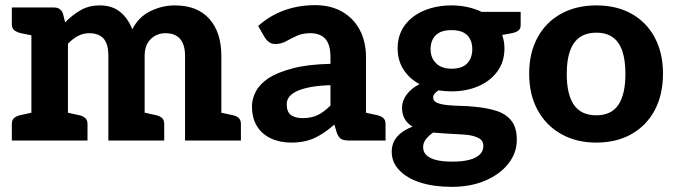

<svg xmlns="http://www.w3.org/2000/svg" viewBox="-20 -546 2618 746"><path d="M102 0V-517H189Q217 -517 225 -492L233 -459Q260 -487 292.5 -506Q325 -525 368 -525Q416 -525 447 -499.5Q478 -474 494 -432Q518 -480 564 -502.5Q610 -525 659 -525Q747 -525 793.5 -472.5Q840 -420 840 -329V0H699V-329Q699 -372 680 -394.5Q661 -417 623 -417Q589 -417 565.5 -394Q542 -371 542 -329V0H401V-329Q401 -376 382 -396.5Q363 -417 327 -417Q303 -417 282.5 -406Q262 -395 244 -376V0ZM26 0V-65Q26 -80 35.5 -88Q45 -96 61 -99L111 -110L124 0ZM222 0 235 -110 285 -99Q301 -96 310.5 -88Q320 -80 320 -65V0ZM520 0 534 -110 584 -99Q600 -96 609 -88Q618 -80 618 -65V0ZM124 -517 111 -407 61 -417Q45 -421 35.5 -428.5Q26 -436 26 -452V-517ZM818 0 831 -110 882 -99Q898 -96 907 -88Q916 -80 916 -65V0Z M1112 8Q1067 8 1032 -8.5Q997 -25 978 -56.5Q959 -88 959 -133Q959 -162 974 -190.5Q989 -219 1024 -243Q1059 -265 1117.5 -280.5Q1176 -296 1264 -298V-324Q1264 -373 1244 -395Q1224 -417 1186 -417Q1155 -417 1132.5 -406.5Q1110 -396 1091 -385.5Q1072 -375 1050 -375Q1035 -375 1025 -382.5Q1015 -390 1009 -400L983 -445Q1029 -486 1085 -506Q1141 -526 1204 -526Q1265 -526 1309.5 -500.5Q1354 -475 1378 -429.5Q1402 -384 1402 -324V0H1337Q1317 0 1306.5 -5.5Q1296 -11 1289 -29L1279 -62Q1241 -28 1202.5 -10Q1164 8 1112 8ZM1156 -87Q1190 -87 1214.5 -99Q1239 -111 1264 -136V-215Q1223 -214 1191.5 -208.5Q1160 -203 1138.5 -194Q1117 -185 1105.5 -172Q1094 -159 1094 -141Q1094 -111 1110.5 -99Q1127 -87 1156 -87ZM1380 0 1393 -110 1443 -99Q1459 -96 1468.5 -88Q1478 -80 1478 -65V0Z M1734 -525Q1767 -525 1796.5 -518.5Q1826 -512 1851 -500H2003V-448Q2003 -436 1996 -429Q1989 -422 1973 -418L1931 -410Q1940 -386 1940 -358Q1940 -306 1912.5 -268.5Q1885 -231 1838.5 -211Q1792 -191 1734 -191Q1721 -191 1708.5 -192Q1696 -193 1684 -195Q1674 -189 1668.5 -182Q1663 -175 1663 -167Q1663 -153 1678.5 -146.5Q1694 -140 1719.5 -137.5Q1745 -135 1773 -134.5Q1801 -134 1826 -131Q1871 -127 1908 -115.5Q1945 -104 1966.5 -77.5Q1988 -51 1988 -3Q1988 48 1955.5 89.5Q1923 131 1866 155.5Q1809 180 1735 180Q1665 180 1612.5 163Q1560 146 1531 115Q1502 84 1502 44Q1502 9 1523.5 -15.5Q1545 -40 1583 -54Q1564 -65 1553 -83Q1542 -101 1542 -128Q1542 -154 1560 -178.5Q1578 -203 1610 -219Q1571 -240 1548 -275.5Q1525 -311 1525 -358Q1525 -410 1552.5 -447.5Q1580 -485 1628 -505Q1676 -525 1734 -525ZM1858 21Q1858 0 1839.5 -9.5Q1821 -19 1795 -22Q1786 -23 1769 -24Q1752 -25 1732 -26Q1712 -27 1693.5 -28.5Q1675 -30 1663 -31Q1647 -20 1635.5 -6Q1624 8 1624 26Q1624 45 1637.5 57.5Q1651 70 1676 76Q1701 82 1737 82Q1777 82 1803.5 75Q1830 68 1844 54.5Q1858 41 1858 21ZM1734 -279Q1776 -279 1795.5 -300Q1815 -321 1815 -355Q1815 -389 1795.5 -409Q1776 -429 1734 -429Q1693 -429 1673 -409Q1653 -389 1653 -355Q1653 -321 1674.5 -300Q1696 -279 1734 -279Z M2297 -525Q2376 -525 2434 -492.5Q2492 -460 2524 -400Q2556 -340 2556 -260Q2556 -179 2524.5 -119Q2493 -59 2434.5 -25.5Q2376 8 2297 8Q2219 8 2160 -25.5Q2101 -59 2068.5 -119Q2036 -179 2036 -260Q2036 -340 2068.5 -400Q2101 -460 2160 -492.5Q2219 -525 2297 -525ZM2297 -98Q2355 -98 2382.5 -138.5Q2410 -179 2410 -259Q2410 -312 2398 -347.5Q2386 -383 2361 -401Q2336 -419 2297 -419Q2258 -419 2232.5 -401Q2207 -383 2194.5 -347.5Q2182 -312 2182 -259Q2182 -179 2210 -138.5Q2238 -98 2297 -98Z"/></svg>

Font: Aleo ExtraBold
Style: Regular
Weight: 800
Designer: Alessio Laiso
Foundry: Alessio Laiso
Version: Version 2.001;gftools[0.9.29]